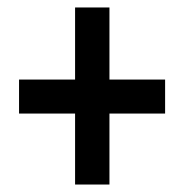

<svg xmlns="http://www.w3.org/2000/svg" viewBox="-20 -662 494 514"><path d="M181 -168V-358H31V-449H181V-642H273V-449H422V-358H273V-168Z"/></svg>

Font: Noto Sans Tamil UI ExtraCondensed SemiBold
Style: Regular
Weight: 600
Width: 2
Designer: Jelle Bosma - Monotype Design Team
Foundry: Monotype Imaging Inc.
Version: Version 2.004; ttfautohint (v1.8.4.7-5d5b)